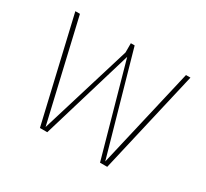

<svg xmlns="http://www.w3.org/2000/svg" viewBox="-133 -860 1143 1063"><g transform="rotate(30 438.5 -329.0)"><path d="M270.7 0 445.3 -582.7 608 0H654L806.1 -658.1H777.6L629.6 -20.2L449.4 -658.1H425.1V-598.8L248.2 -20.2L99.7 -658.1H70.3L223.8 0Z"/></g></svg>

Font: Arad-FD-VF Thin
Style: Regular
Weight: 100
Designer: Mohammad Darvishi
Version: Version 1.010;September 21, 2024;FontCreator 15.0.0.2992 64-